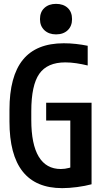

<svg xmlns="http://www.w3.org/2000/svg" viewBox="-20 -964 540 994"><path d="M302 10Q29 10 29 -335V-395Q29 -569 98.5 -654.5Q168 -740 310 -740Q342 -740 373.5 -736.5Q405 -733 434 -727V-625Q405 -632 375.5 -636.5Q346 -641 318 -641Q225 -641 183.5 -582Q142 -523 142 -388V-343Q142 -217 180.5 -153Q219 -89 295 -89Q316 -89 338.5 -95Q361 -101 384 -114L344 -57V-340H219V-432H454V-10Q421 -1 379 4.5Q337 10 302 10ZM270 -786Q233 -786 210 -807.5Q187 -829 187 -865Q187 -902 210 -923Q233 -944 270 -944Q308 -944 330.5 -923Q353 -902 353 -865Q353 -829 330.5 -807.5Q308 -786 270 -786Z"/></svg>

Font: M PLUS Code Latin Medium
Style: Regular
Weight: 500
Designer: Coji Morishita
Foundry: UNDERFOREST DESIGN
Version: Version 1.002; ttfautohint (v1.8.3)